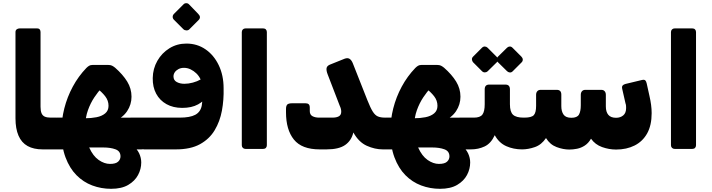

<svg xmlns="http://www.w3.org/2000/svg" viewBox="-20 -928 4463 1203"><path d="M317 8H247Q191 8 153 -13Q115 -34 96 -78Q77 -122 77 -187V-727Q77 -738 84.5 -744Q92 -750 103 -750H214Q224 -750 229 -743.5Q234 -737 234 -727V-259Q234 -233 240.5 -218Q247 -203 261 -197Q275 -191 297 -191H332Q347 -191 347 -176V-22Q347 8 317 8Z M676 255Q614 255 558 234Q502 213 459 169.5Q416 126 390.5 58Q365 -10 365 -105Q365 -178 383 -249Q401 -320 436 -385Q471 -450 521 -502Q530 -511 538.5 -516Q547 -521 559 -521H659Q673 -521 682 -516.5Q691 -512 701 -504Q750 -461 777 -417Q804 -373 804 -322Q804 -273 776.5 -231.5Q749 -190 692 -166L651 -190Q691 -190 729 -190.5Q767 -191 805.5 -191Q844 -191 884 -191Q892 -191 896 -186Q900 -181 900 -172V-28Q900 -12 891.5 -2Q883 8 866 8H819L807 -21Q839 5 852 33Q865 61 865 90Q865 131 845 168.5Q825 206 783.5 230.5Q742 255 676 255ZM318 8Q302 8 302 -10V-157Q302 -173 311 -182Q320 -191 335 -191H406V8ZM669 99Q705 99 720 85Q735 71 735 52Q735 19 703.5 7.5Q672 -4 627 -4H480V-187H512Q551 -187 584.5 -193.5Q618 -200 639 -217.5Q660 -235 660 -265Q660 -298 639 -325Q618 -352 584 -378H618Q595 -354 571 -318Q547 -282 531 -237.5Q515 -193 515 -144Q515 -57 539 -3.5Q563 50 598.5 74.5Q634 99 669 99Z M884 8Q866 8 860.5 2Q855 -4 855 -12.5Q855 -21 855 -27V-154Q855 -173 860 -182Q865 -191 884 -191H1106Q1170 -191 1203 -208.5Q1236 -226 1244 -265.5Q1252 -305 1240 -372L1279 -330Q1261 -296 1221 -274Q1181 -252 1122 -252Q1065 -252 1023 -275.5Q981 -299 958.5 -341Q936 -383 937 -439Q938 -498 966 -547Q994 -596 1041.5 -625.5Q1089 -655 1148 -655Q1215 -655 1267.5 -619Q1320 -583 1350.5 -519.5Q1381 -456 1381 -375Q1383 -303 1370.5 -235Q1358 -167 1325 -112Q1292 -57 1233 -24.5Q1174 8 1082 8ZM1135 -403Q1161 -403 1188.5 -410.5Q1216 -418 1237 -430Q1227 -452 1210.5 -468Q1194 -484 1174 -493.5Q1154 -503 1133 -503Q1113 -503 1098 -495Q1083 -487 1075 -475Q1067 -463 1067 -449Q1067 -425 1087.5 -414Q1108 -403 1135 -403ZM1166 -744Q1159 -737 1147.5 -737.5Q1136 -738 1129 -745L1070 -804Q1062 -812 1062 -822.5Q1062 -833 1070 -841L1129 -900Q1136 -908 1147 -908Q1158 -908 1165 -900L1222 -841Q1242 -821 1225 -803Z M1518 5Q1508 5 1501.5 -1.5Q1495 -8 1495 -18V-727Q1495 -737 1501.5 -743.5Q1508 -750 1518 -750H1629Q1640 -750 1646 -743.5Q1652 -737 1652 -727V-18Q1652 -8 1646 -1.5Q1640 5 1629 5Z M1983 8Q1871 8 1821.5 -53.5Q1772 -115 1772 -224V-245Q1772 -264 1779.5 -272.5Q1787 -281 1812 -281H1894Q1907 -281 1914 -275Q1921 -269 1921 -253V-232Q1921 -209 1938 -200Q1955 -191 1979 -191H2063Q2089 -191 2103.5 -199.5Q2118 -208 2118 -228Q2118 -237 2116 -245.5Q2114 -254 2108 -267L2033 -462Q2024 -485 2026 -500Q2028 -515 2047 -523L2139 -560Q2158 -567 2170 -559.5Q2182 -552 2190 -533L2282 -300Q2301 -252 2315.5 -229Q2330 -206 2347.5 -198.5Q2365 -191 2393 -191Q2408 -191 2408 -176V-22Q2408 8 2378 8Q2329 8 2278.5 -14.5Q2228 -37 2194 -98Q2182 -47 2142.5 -19.5Q2103 8 2026 8Z M2737 255Q2675 255 2619 234Q2563 213 2520 169.5Q2477 126 2451.5 58Q2426 -10 2426 -105Q2426 -178 2444 -249Q2462 -320 2497 -385Q2532 -450 2582 -502Q2591 -511 2599.5 -516Q2608 -521 2620 -521H2720Q2734 -521 2743 -516.5Q2752 -512 2762 -504Q2811 -461 2838 -417Q2865 -373 2865 -322Q2865 -273 2837.5 -231.5Q2810 -190 2753 -166L2712 -190Q2752 -190 2790 -190.5Q2828 -191 2866.5 -191Q2905 -191 2945 -191Q2953 -191 2957 -186Q2961 -181 2961 -172V-28Q2961 -12 2952.5 -2Q2944 8 2927 8H2880L2868 -21Q2900 5 2913 33Q2926 61 2926 90Q2926 131 2906 168.5Q2886 206 2844.5 230.5Q2803 255 2737 255ZM2379 8Q2363 8 2363 -10V-157Q2363 -173 2372 -182Q2381 -191 2396 -191H2467V8ZM2730 99Q2766 99 2781 85Q2796 71 2796 52Q2796 19 2764.5 7.5Q2733 -4 2688 -4H2541V-187H2573Q2612 -187 2645.5 -193.5Q2679 -200 2700 -217.5Q2721 -235 2721 -265Q2721 -298 2700 -325Q2679 -352 2645 -378H2679Q2656 -354 2632 -318Q2608 -282 2592 -237.5Q2576 -193 2576 -144Q2576 -57 2600 -3.5Q2624 50 2659.5 74.5Q2695 99 2730 99Z M2931 8Q2916 8 2916 -7V-161Q2916 -191 2946 -191H2950Q2988 -191 3002.5 -210Q3017 -229 3017 -275V-368Q3017 -398 3045 -398H3147Q3175 -398 3175 -368V-275Q3175 -227 3194.5 -209Q3214 -191 3260 -191H3266Q3281 -191 3281 -176V-22Q3281 8 3251 8Q3198 8 3152.5 -12Q3107 -32 3080 -81Q3056 -29 3016.5 -10.5Q2977 8 2931 8ZM3035 -481Q3029 -475 3018.5 -474.5Q3008 -474 3000 -482L2944 -538Q2938 -545 2937 -555Q2936 -565 2944 -573L3000 -629Q3008 -637 3018 -636.5Q3028 -636 3035 -629L3091 -573Q3099 -565 3099.5 -554.5Q3100 -544 3092 -537ZM3192 -481Q3184 -473 3174 -474Q3164 -475 3157 -482L3100 -538Q3093 -545 3093 -555.5Q3093 -566 3100 -573L3157 -629Q3164 -636 3173.5 -636.5Q3183 -637 3191 -629L3247 -573Q3255 -565 3255.5 -555Q3256 -545 3248 -537Z M3547 9Q3509 9 3467.5 -6.5Q3426 -22 3401 -63Q3373 -21 3331.5 -6.5Q3290 8 3251 8Q3236 8 3236 -7V-161Q3236 -191 3266 -191Q3310 -191 3324.5 -206.5Q3339 -222 3339 -265V-334Q3339 -348 3346.5 -356.5Q3354 -365 3367 -365H3469Q3497 -365 3497 -335V-263Q3497 -230 3511 -210Q3525 -190 3560 -190Q3596 -190 3607.5 -210Q3619 -230 3619 -269V-334Q3619 -348 3626.5 -356.5Q3634 -365 3647 -365H3748Q3761 -365 3768.5 -356.5Q3776 -348 3776 -334V-261Q3776 -227 3791.5 -208.5Q3807 -190 3840 -190Q3867 -190 3885 -205Q3903 -220 3903 -251Q3903 -258 3902.5 -265.5Q3902 -273 3899 -281L3879 -369Q3875 -385 3881 -392Q3887 -399 3899 -402L4003 -427Q4017 -430 4023 -424.5Q4029 -419 4032 -405L4049 -328Q4056 -298 4059.5 -271Q4063 -244 4063 -219Q4063 -143 4035 -92.5Q4007 -42 3956.5 -16.5Q3906 9 3840 9Q3796 9 3752.5 -6.5Q3709 -22 3683 -59Q3667 -31 3644 -16Q3621 -1 3595.5 4Q3570 9 3547 9Z M4207 5Q4197 5 4190.5 -1.5Q4184 -8 4184 -18V-727Q4184 -737 4190.5 -743.5Q4197 -750 4207 -750H4318Q4329 -750 4335 -743.5Q4341 -737 4341 -727V-18Q4341 -8 4335 -1.5Q4329 5 4318 5Z"/></svg>

Font: Rubik ExtraBold
Style: Regular
Weight: 800
Designer: Hubert and Fischer
Foundry: Hubert and Fischer
Version: Version 2.300;gftools[0.9.30]